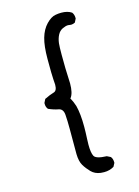

<svg xmlns="http://www.w3.org/2000/svg" viewBox="-131 -876 744 1029"><g transform="rotate(-15 241.0 -361.5)"><path d="M316 81 297 80Q265 76 245 55.5Q225 35 211.5 12.5Q198 -10 197 -51V-191Q197 -236 194.5 -269.5Q192 -303 166.5 -307.5Q141 -312 112 -325Q102 -337 102 -354V-360L112 -380Q145 -396 164 -401Q183 -406 183 -440Q183 -445 181 -470Q179 -495 179 -584Q179 -655 191.5 -698.5Q204 -742 230.5 -769.5Q257 -797 282 -801Q298 -804 314 -804Q349 -804 371 -789Q381 -776 381 -757V-754L371 -734Q360 -728 349 -728L332 -730Q319 -730 301 -721.5Q283 -713 273 -693.5Q263 -674 260 -649Q258 -630 258 -585Q258 -503 261 -451L262 -426Q262 -372 244 -349H242Q256 -323 263 -300Q275 -254 275 -182Q275 -153 273 -116L272 -83Q272 -38 282 -19Q292 0 351 2L371 12Q381 24 381 43V47L371 66Q347 81 316 81Z"/></g></svg>

Font: Xiaolai SC
Style: Regular
Weight: 400
Designer: Nozomi Seto 瀬戸のぞみ
Version: Version 3.11;December 4, 2020;FontCreator 13.0.0.2613 64-bit